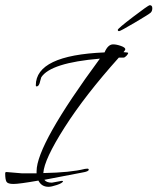

<svg xmlns="http://www.w3.org/2000/svg" viewBox="-35 -652 607 740"><path d="M-10 11 49 16H106V8Q106 -95 350 -426Q160 -410 124 -354Q123 -351 120 -340Q116 -319 106 -319Q103 -319 103 -323Q103 -439 368 -450Q381 -481 401 -481Q414 -481 431 -475Q448 -469 448 -462Q448 -459 441 -451Q459 -450 459 -448Q459 -444 452.5 -437Q446 -430 441 -430H423Q293 -285 214 -161Q135 -37 132 15Q237 13 292 -1Q296 -2 301.5 -2Q307 -2 307 2Q307 9 282 13L136 41Q144 52 165 52L203 45Q208 45 208 47Q205 54 184 61Q163 68 152 68Q125 68 113 44Q39 57 17 57Q-5 57 -10 48.5Q-15 40 -15 16Q-15 11 -10 11ZM542 -632Q552 -632 552 -620.5Q552 -609 545.5 -603Q539 -597 484 -564.5Q429 -532 424 -532Q419 -532 419 -537Q419 -542 478 -587Q537 -632 542 -632Z"/></svg>

Font: Qwigley
Style: Regular
Weight: 400
Designer: Robert E. Leuschke
Foundry: Robert E. Leuschke
Version: Version 1.003